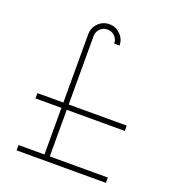

<svg xmlns="http://www.w3.org/2000/svg" viewBox="-140 -886 900 994"><g transform="rotate(20 310.0 -389.0)"><path d="M379.4 -691.9H350.1Q350.1 -715.8 333.5 -732.4Q316.9 -749 293 -749Q269 -749 252.7 -732.4Q236.3 -715.8 236.3 -691.9V-389.2V-315.4H556.2V-286.1H236.3V-29.3H556.2V0H64V-29.3H207V-286.1H64V-315.4H207V-389.2V-691.9Q207 -727.5 232.2 -752.9Q257.3 -778.3 293 -778.3Q328.6 -778.3 354 -752.9Q379.4 -727.5 379.4 -691.9Z"/></g></svg>

Font: Cherry
Style: Light
Weight: 300
Designer: Amin Abedi
Version: Version 1.00 ; ttfautohint (v1.6)